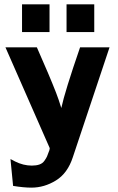

<svg xmlns="http://www.w3.org/2000/svg" viewBox="-20 -689 540 880"><path d="M81 -542V-669H207V-542ZM285 -542V-669H412V-542ZM5 -472H149Q207 -341 237 -264Q248 -236 261 -194Q277 -269 347 -472H482L314 31Q290 105 236.5 138Q183 171 124 171Q88 171 40 163L28 40Q32 42 39 45.5Q46 49 49 51Q87 70 126 70Q146 70 160.5 65Q175 60 183.5 48Q192 36 195.5 28Q199 20 205 3V4Q206 1 207 -3.5Q208 -8 208 -10Q204 -18 197 -35Q190 -52 186 -60Z"/></svg>

Font: Coval
Style: Black
Weight: 1000
Foundry: Context Ltd
Version: Version 001.000